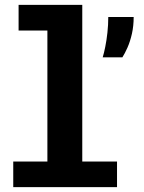

<svg xmlns="http://www.w3.org/2000/svg" viewBox="-20 -770 592 790"><path d="M34.5 0V-105.5H175V-644.5H56.5V-750H318.5V-105.5H461.5V0ZM402.5 -534Q408 -551.5 413.2 -577.8Q418.5 -604 422 -635.8Q425.5 -667.5 425.5 -700H530Q530 -663.5 522.8 -631.2Q515.5 -599 504.5 -574.2Q493.5 -549.5 483.5 -534Z"/></svg>

Font: Trispace Thin SemiBold
Style: Regular
Weight: 600
Version: Version 1.210